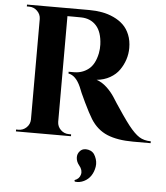

<svg xmlns="http://www.w3.org/2000/svg" viewBox="-61 -754 912 1056"><g transform="rotate(5 394.5 -226.0)"><path d="M44.9 -700.2H388.2Q425.8 -700.2 459.5 -694.1Q493.2 -688 524.2 -673.6Q555.2 -659.2 577.4 -637.9Q599.6 -616.7 612.8 -584.2Q626 -551.8 626 -511.2Q626 -478.5 616 -447.5Q606 -416.5 586.9 -389.2Q567.9 -361.8 535.6 -343.5Q503.4 -325.2 462.4 -321.3Q492.2 -311.5 518.8 -286.9Q545.4 -262.2 564 -232.9Q567.4 -227.1 582.8 -203.4Q598.1 -179.7 623.3 -143.3Q648.4 -106.9 665 -85.9Q698.2 -43.9 724.4 -27.3Q750.5 -10.7 788.6 -10.3V0H691.4Q605.5 0 548.8 -23.4Q492.2 -46.9 456.5 -103.5Q438 -133.3 409.9 -191.7Q381.8 -250 373 -274.9Q346.2 -335.4 305.2 -342.3V-352.1H335.9Q381.3 -352.5 415.3 -379.4Q449.2 -406.2 461.9 -467.3Q466.8 -492.7 465.8 -516.1Q462.9 -585.4 431.4 -620.1Q399.9 -654.8 348.1 -655.8Q333.5 -656.2 304.9 -656.2Q276.4 -656.2 272 -656.2V-72.8Q272.5 -46.9 291.3 -28.6Q310.1 -10.3 336.4 -10.3H348.6L349.1 0H44.9V-10.3H57.6Q83.5 -10.3 102.3 -28.3Q121.1 -46.4 121.6 -72.3V-627.4Q121.1 -653.3 102.3 -671.6Q83.5 -689.9 57.6 -689.9H44.9ZM391.6 247.1 389.2 238.8Q416 229.5 422.1 204.8Q428.2 180.2 407.7 155.8Q392.6 137.7 391.1 115.7Q389.6 93.8 404.3 78.1Q421.4 59.6 450 65.7Q478.5 71.8 490.2 99.1Q503.4 127.4 499 155.3Q494.6 183.1 480.5 204.8Q466.3 226.6 442.1 238.5Q418 250.5 391.6 247.1Z"/></g></svg>

Font: Cinzel Decorative Bold
Style: Regular
Weight: 700
Designer: Natanael Gama
Version: Version 1.001;PS 001.001;hotconv 1.0.56;makeotf.lib2.0.21325